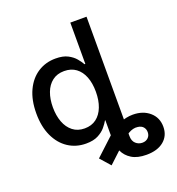

<svg xmlns="http://www.w3.org/2000/svg" viewBox="-162 -857 1094 1190"><g transform="rotate(-20 385.0 -262.0)"><path d="M601.1 204.1Q541 204.1 504.2 181.4Q467.3 158.7 450.2 121.3Q433.1 84 433.1 41.5V-113.8H540V58.6Q540 91.3 558.6 108.2Q577.1 125 602.1 125Q625.5 125 640.1 110.8Q654.8 96.7 654.8 74.2Q654.8 54.7 643.1 40.5Q631.3 26.4 607.9 23.4Q591.8 21 576.4 24.9Q561 28.8 545.7 37.8Q530.3 46.9 512.7 62L374 191.4L314.9 124.5L437.5 10.7Q472.2 -22 516.1 -40.5Q560.1 -59.1 604 -59.1Q671.4 -59.1 714.4 -21.7Q757.3 15.6 757.3 75.7Q757.3 134.3 715.6 169.2Q673.8 204.1 601.1 204.1ZM272.9 10.7Q207 10.7 155.5 -23.2Q104 -57.1 74.7 -120.1Q45.4 -183.1 45.4 -270Q45.4 -357.9 75 -420.7Q104.5 -483.4 156 -516.6Q207.5 -549.8 272.9 -549.8Q322.3 -549.8 353 -533.7Q383.8 -517.6 402.1 -495.6Q420.4 -473.6 430.7 -455.1H436V-727.5H543V0H438.5V-84.5H430.7Q420.4 -65.9 401.9 -43.7Q383.3 -21.5 352.3 -5.4Q321.3 10.7 272.9 10.7ZM296.4 -80.6Q342.3 -80.6 373.8 -104.5Q405.3 -128.4 421.9 -171.4Q438.5 -214.4 438.5 -271Q438.5 -327.6 422.1 -369.6Q405.8 -411.6 374 -435.1Q342.3 -458.5 296.4 -458.5Q250 -458.5 218.3 -434.1Q186.5 -409.7 170.7 -367.4Q154.8 -325.2 154.8 -271Q154.8 -216.3 170.9 -173.3Q187 -130.4 218.8 -105.5Q250.5 -80.6 296.4 -80.6Z"/></g></svg>

Font: Inter 16pt Medium
Style: Regular
Weight: 500
Version: Version 4.001;git-66647c0bb